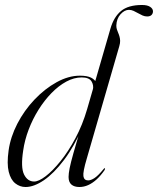

<svg xmlns="http://www.w3.org/2000/svg" viewBox="-20 -742 634 770"><path d="M369 -382H352.5Q356.5 -400.5 346.8 -416Q337 -431.5 307.5 -431.5Q277 -431.5 246 -414.8Q215 -398 186.5 -368.8Q158 -339.5 134.5 -302Q111 -264.5 95 -222.5Q79 -180.5 73 -138.5Q62.5 -70.5 76.5 -42.2Q90.5 -14 117 -14Q135 -14 163 -35.2Q191 -56.5 222.5 -95.5Q254 -134.5 282.5 -187.8Q311 -241 329.5 -304.5L423 -627.5Q436.5 -674 465.5 -698Q494.5 -722 549.5 -722Q571 -722 582.2 -714.5Q593.5 -707 593.5 -696.5Q593.5 -688 587.8 -682Q582 -676 570 -676Q560.5 -676 551.5 -680Q542.5 -684 533.5 -689.2Q524.5 -694.5 515.5 -698.5Q506.5 -702.5 497 -702.5Q479.5 -702.5 463.5 -685Q447.5 -667.5 446.5 -639.5Q446.5 -631 448.8 -624Q451 -617 454 -610.2Q457 -603.5 459.2 -595.5Q461.5 -587.5 461.8 -578.2Q462 -569 458.5 -557L328 -106Q312 -52.5 314.5 -35.5Q317 -18.5 333.5 -18.5Q344.5 -18.5 358.8 -27.8Q373 -37 395 -63.5Q396.5 -66 397.8 -66.8Q399 -67.5 400.5 -67Q401.5 -66.5 401.2 -64.8Q401 -63 399.5 -60Q384 -37.5 367.5 -22.5Q351 -7.5 333.8 0.2Q316.5 8 298.5 8Q278 8 266.5 -1.8Q255 -11.5 255 -32.5Q255 -45.5 259.2 -67.2Q263.5 -89 274.8 -129Q286 -169 306.5 -236L312.5 -234.5Q277.5 -154.5 236.8 -100.5Q196 -46.5 156 -19.2Q116 8 82.5 8Q60 8 41.5 -6.5Q23 -21 15 -53Q7 -85 14.5 -138.5Q22 -192.5 49.5 -245.8Q77 -299 118.2 -342.5Q159.5 -386 207 -412.2Q254.5 -438.5 300.5 -438.5Q329 -438.5 344.8 -430.8Q360.5 -423 366 -410.2Q371.5 -397.5 369 -382Z"/></svg>

Font: Fraunces 120pt Light
Style: Italic
Weight: 300
Italic angle: -16°
Version: Version 1.000;[b76b70a41]